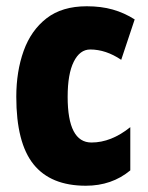

<svg xmlns="http://www.w3.org/2000/svg" viewBox="-20 -583 473 613"><path d="M254 10Q142 10 87 -58.5Q32 -127 32 -274Q32 -355 55.5 -420.5Q79 -486 128.5 -524.5Q178 -563 257 -563Q303 -563 340 -552.5Q377 -542 410 -521L367 -392Q318 -425 268 -425Q235 -425 215.5 -386Q196 -347 196 -274Q196 -128 272 -128Q335 -128 396 -177V-39Q337 10 254 10Z"/></svg>

Font: Noto Sans ExtraCondensed Black
Style: Regular
Weight: 900
Width: 2
Designer: Monotype Design Team
Foundry: Monotype Imaging Inc.
Version: Version 2.013; ttfautohint (v1.8.4.7-5d5b)